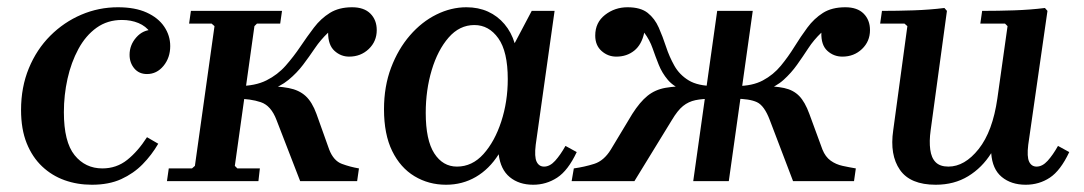

<svg xmlns="http://www.w3.org/2000/svg" viewBox="-20 -499 2986 529"><path d="M233 10Q193 10 158 -2.5Q123 -15 96 -40.5Q69 -66 53.5 -104.5Q38 -143 38 -196Q38 -259 59.5 -311Q81 -363 118.5 -400.5Q156 -438 204 -458.5Q252 -479 305 -479Q352 -479 384 -464.5Q416 -450 432.5 -425.5Q449 -401 449 -372Q449 -340 430.5 -317.5Q412 -295 385 -295Q363 -295 350 -310.5Q337 -326 337 -348Q337 -375 355.5 -396Q374 -417 401 -417Q424 -417 432 -404Q440 -391 440 -376L407 -368Q407 -392 394.5 -409.5Q382 -427 361.5 -435.5Q341 -444 316 -444Q276 -444 246 -422.5Q216 -401 196 -364Q176 -327 166 -282Q156 -237 156 -190Q156 -108 185.5 -71.5Q215 -35 262 -35Q301 -35 330.5 -58.5Q360 -82 385 -121L416 -103Q398 -72 373 -46.5Q348 -21 314 -5.5Q280 10 233 10Z M627 -42 634 -35H696L692 0H440L445 -35H509L517 -42L571 -427L563 -434H501L506 -469H757L752 -434H688L681 -427ZM807 0 742 -168Q727 -208 698.5 -217.5Q670 -227 632 -227L637 -262H700Q746 -262 775 -256.5Q804 -251 822 -234.5Q840 -218 852 -185L887 -87Q899 -56 922 -47.5Q945 -39 969 -35L964 0ZM950 -479Q983 -479 1000.5 -461.5Q1018 -444 1018 -416Q1018 -385 996 -364Q974 -343 942 -343Q919 -343 901.5 -359Q884 -375 884 -409Q863 -389 847.5 -366Q832 -343 815 -320.5Q798 -298 775 -279Q752 -260 718 -249Q684 -238 633 -238L637 -262Q683 -262 714 -277.5Q745 -293 767 -318Q789 -343 807.5 -370.5Q826 -398 845 -423Q864 -448 889 -463.5Q914 -479 950 -479Z M1038 -198Q1038 -261 1057.5 -312.5Q1077 -364 1109.5 -401.5Q1142 -439 1182.5 -459Q1223 -479 1265 -479Q1298 -479 1324.5 -467Q1351 -455 1370 -432.5Q1389 -410 1398 -380L1445 -469H1508L1456 -100Q1452 -67 1458.5 -53.5Q1465 -40 1479 -40Q1495 -40 1509.5 -56Q1524 -72 1538 -97L1569 -80Q1545 -29 1515 -9.5Q1485 10 1449 10Q1410 10 1384.5 -11Q1359 -32 1354 -74Q1328 -33 1291 -11.5Q1254 10 1209 10Q1161 10 1122 -13.5Q1083 -37 1060.5 -83Q1038 -129 1038 -198ZM1153 -188Q1153 -113 1176.5 -76.5Q1200 -40 1239 -40Q1281 -40 1312 -74.5Q1343 -109 1361 -164Q1379 -219 1379 -281Q1379 -357 1353 -393.5Q1327 -430 1287 -430Q1246 -430 1216 -395.5Q1186 -361 1169.5 -306Q1153 -251 1153 -188Z M1988 0H1890L1956 -469H2054ZM2165 0 2101 -168Q2086 -208 2065.5 -217.5Q2045 -227 2005 -227L2010 -262H2073Q2115 -262 2140.5 -256.5Q2166 -251 2182 -234.5Q2198 -218 2210 -185L2246 -87Q2254 -67 2268.5 -56.5Q2283 -46 2301.5 -42Q2320 -38 2338 -35L2333 0ZM2309 -479Q2342 -479 2359.5 -461.5Q2377 -444 2377 -416Q2377 -385 2355 -364Q2333 -343 2301 -343Q2277 -343 2259.5 -359Q2242 -375 2243 -409Q2222 -389 2207 -366Q2192 -343 2176 -320.5Q2160 -298 2139 -279Q2118 -260 2086 -249Q2054 -238 2006 -238L2010 -262Q2053 -262 2082 -277.5Q2111 -293 2131.5 -318Q2152 -343 2169 -370.5Q2186 -398 2204.5 -423Q2223 -448 2247.5 -463.5Q2272 -479 2309 -479ZM1728 0H1555L1561 -35Q1590 -39 1617 -47.5Q1644 -56 1663 -87L1722 -185Q1743 -218 1764 -235Q1785 -252 1813.5 -257Q1842 -262 1884 -262H1948L1943 -227Q1915 -227 1896 -223Q1877 -219 1862 -207Q1847 -195 1831 -168ZM1709 -479Q1745 -479 1764.5 -463.5Q1784 -448 1795 -423Q1806 -398 1815 -370.5Q1824 -343 1838 -318Q1852 -293 1877.5 -277.5Q1903 -262 1948 -262L1945 -238Q1895 -238 1865.5 -249Q1836 -260 1820 -279Q1804 -298 1795 -320.5Q1786 -343 1778 -366Q1770 -389 1755 -409Q1748 -376 1727.5 -359.5Q1707 -343 1678 -343Q1655 -343 1637.5 -358.5Q1620 -374 1620 -401Q1620 -437 1647 -458Q1674 -479 1709 -479Z M2895 -97 2926 -80Q2902 -29 2872.5 -9.5Q2843 10 2806 10Q2766 10 2740 -11.5Q2714 -33 2711 -77Q2686 -37 2647.5 -13.5Q2609 10 2558 10Q2488 10 2459.5 -31Q2431 -72 2441 -140L2480 -427L2472 -434H2405L2410 -469Q2452 -469 2497 -470.5Q2542 -472 2582 -477L2589 -469L2544 -139Q2540 -110 2543 -87Q2546 -64 2558 -52Q2570 -40 2593 -40Q2638 -40 2676.5 -88.5Q2715 -137 2728 -228L2756 -427L2749 -434H2681L2686 -469Q2729 -469 2774 -470.5Q2819 -472 2859 -477L2866 -469L2813 -100Q2809 -67 2815.5 -53.5Q2822 -40 2836 -40Q2852 -40 2866.5 -56Q2881 -72 2895 -97Z"/></svg>

Font: Brygada 1918 SemiBold
Style: Italic
Weight: 600
Italic angle: -8°
Designer: Mateusz Machalski | Borys Kosmynka | Przemek Hoffer
Foundry: NIEPODLEGLA 2018
Version: Version 3.006